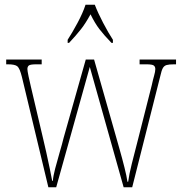

<svg xmlns="http://www.w3.org/2000/svg" viewBox="-20 -786 762 806"><path d="M72 -463Q63 -499 53 -507.5Q43 -516 13 -516H6V-536H155V-516H133Q107 -516 101 -511Q95 -506 95 -496Q95 -489 100 -465Q105 -441 109 -425L161 -204Q167 -180 174.5 -145.5Q182 -111 189 -78Q196 -45 199 -27H202Q203 -45 211.5 -78Q220 -111 230.5 -146.5Q241 -182 247 -207L340 -536H375L464 -223Q471 -198 482 -159.5Q493 -121 502.5 -83Q512 -45 515 -23H518Q522 -54 533.5 -99.5Q545 -145 561 -207L617 -428Q622 -451 627 -468.5Q632 -486 632 -496Q632 -506 625.5 -511Q619 -516 594 -516H566V-536H719V-516H711Q690 -516 679.5 -513Q669 -510 663.5 -500Q658 -490 653 -467L535 0H499L357 -505L216 0H183ZM264 -619Q283 -648 305.5 -690Q328 -732 339 -766H378Q391 -732 413 -690Q435 -648 454 -619V-606H448Q417 -638 397.5 -663.5Q378 -689 360 -726Q340 -689 320 -663.5Q300 -638 270 -606H264Z"/></svg>

Font: Noto Serif Thai Condensed Thin
Style: Regular
Weight: 100
Width: 3
Designer: Monotype Design Team
Foundry: Monotype Imaging Inc.
Version: Version 2.001; ttfautohint (v1.8.4.7-5d5b)